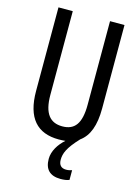

<svg xmlns="http://www.w3.org/2000/svg" viewBox="-137 -790 796 1090"><g transform="rotate(15 261.0 -245.0)"><path d="M303 118C303 81 317 45 380 -22C430 -58 455 -123 455 -224V-714H370V-223C370 -111 334 -67 262 -67C191 -67 151 -112 151 -222V-714H67V-223C67 -64 135 10 262 10C276 10 288 9 301 8C264 41 236 85 236 131C236 191 266 224 330 224C348 224 367 222 381 216V159C373 162 360 165 347 165C319 165 303 150 303 118Z"/></g></svg>

Font: Noto Sans Sinhala ExtraCondensed
Style: Regular
Weight: 400
Width: 2
Designer: Jelle Bosma - Monotype Design Team
Foundry: Monotype Imaging Inc.
Version: Version 2.006